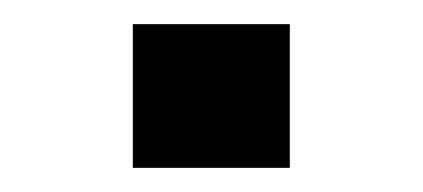

<svg xmlns="http://www.w3.org/2000/svg" viewBox="-20 -353 350 159"><path d="M90 -214V-333H220V-214Z"/></svg>

Font: Nunito Sans 7pt Expanded
Style: Regular
Weight: 400
Width: 7
Designer: Vernon Adams
Foundry: Vernon Adams
Version: Version 3.101;gftools[0.9.27]